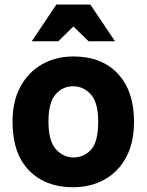

<svg xmlns="http://www.w3.org/2000/svg" viewBox="-20 -800 632 828"><path d="M295 7.5Q176 7.5 105 -65.2Q34 -138 34 -276Q34 -363 68 -426Q102 -489 161.5 -522.8Q221 -556.5 297 -556.5Q419.5 -556.5 488.8 -481.5Q558 -406.5 558 -276Q558 -184 523.5 -120.8Q489 -57.5 429.5 -25Q370 7.5 295 7.5ZM297 -121Q342.5 -121 373 -154.8Q403.5 -188.5 403.5 -276Q403.5 -357.5 371.8 -392.8Q340 -428 295.5 -428Q250 -428 219.5 -392.8Q189 -357.5 189 -276Q189 -192 221 -156.5Q253 -121 297 -121ZM117 -622 223 -780.5H369.5L476 -622H362L296.5 -686L231.5 -622Z"/></svg>

Font: Spline Sans
Style: Bold
Weight: 700
Designer: Eben Sorkin, Mirko Velimirovic
Foundry: Sorkin Type
Version: Version 1.000; ttfautohint (v1.8.3)